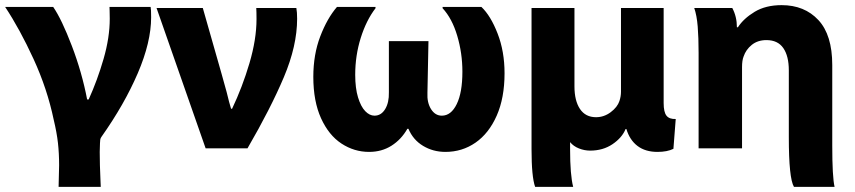

<svg xmlns="http://www.w3.org/2000/svg" viewBox="-35 -527 3325 747"><path d="M193 200Q195 138 195 116Q195 70 190.5 29.5Q186 -11 174 -61Q149 -181 95.5 -297.5Q42 -414 -15 -500H172Q205 -452 244.5 -348.5Q284 -245 304 -140H310Q344 -215 368 -298Q392 -381 392 -454Q392 -475 391.5 -485Q391 -495 391 -500H551Q553 -492 553 -460Q553 -363 501 -242Q449 -121 360 5Q356 10 355 16.5Q354 23 354 30L353 64Q353 113 356 176L357 200Z M827 -240Q846 -173 847 -168Q857 -126 864 -104H868Q908 -188 935.5 -281Q963 -374 963 -453Q963 -481 962 -496H1118Q1121 -480 1121 -454Q1121 -349 1069.5 -227Q1018 -105 928 50H765L574 -496H754Z M1628 -166Q1626 -128 1642 -102.5Q1658 -77 1684 -77Q1720 -77 1742 -122Q1764 -167 1764 -248Q1764 -320 1744 -387.5Q1724 -455 1687 -495V-500H1838Q1874 -466 1901 -396.5Q1928 -327 1928 -242Q1928 -146 1897.5 -77Q1867 -8 1815 28Q1763 64 1698 64Q1650 64 1611 40.5Q1572 17 1554 -26H1550Q1526 16 1488 40Q1450 64 1401 64Q1343 64 1293.5 31.5Q1244 -1 1214 -67Q1184 -133 1184 -228Q1184 -315 1211 -385.5Q1238 -456 1276 -500H1426V-495Q1390 -448 1368.5 -379.5Q1347 -311 1347 -236Q1347 -184 1358 -148Q1369 -112 1386 -94.5Q1403 -77 1422 -77Q1448 -77 1463.5 -102.5Q1479 -128 1478 -168V-367H1632Z M2399 -25Q2385 9 2348 34Q2311 59 2261 59Q2239 59 2217.5 50.5Q2196 42 2183 26V53Q2183 154 2195 200H2047Q2033 161 2033 53V-496H2200V-191Q2200 -135 2221.5 -103Q2243 -71 2284 -71Q2315 -71 2341 -90.5Q2367 -110 2375 -134Q2381 -152 2381 -170V-496H2547V-126Q2547 -91 2558 -77Q2569 -63 2594 -64L2585 52Q2561 64 2523 64Q2476 64 2445.5 41Q2415 18 2402 -25Z M2836 -421Q2858 -455 2901 -481Q2944 -507 3006 -507Q3095 -507 3149 -449Q3203 -391 3203 -274V6V40Q3203 161 3212 200H3054Q3034 167 3034 7V-253Q3034 -309 3012.5 -340Q2991 -371 2947 -371Q2913 -371 2890 -352.5Q2867 -334 2858 -307Q2852 -292 2852 -266V50H2683V-321Q2683 -381 2679.5 -424Q2676 -467 2666 -496H2814Q2832 -462 2832 -421Z"/></svg>

Font: BM Euljiro oraeorae
Style: Regular
Weight: 400
Designer: Bongjin Kim; Bomjun Kim; Myungsoo Han; Hyesun Chae; Mikyoung Jeong; Wujin Sim; Minjae Kang; Suwha Jang;
Foundry: Sandoll Inc.
Version: Version 1.000;hotconv 1.0.109;makeexe 2.5.65596